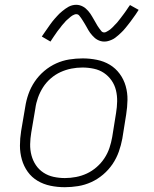

<svg xmlns="http://www.w3.org/2000/svg" viewBox="-20 -771 640 799"><path d="M250 8Q250 8 250 8Q250 8 250 8H249Q219 8 190 2Q161 -4 136.5 -18.5Q112 -33 95.5 -56Q79 -79 71 -107Q63 -135 63 -165Q63 -195 68 -226L85 -326Q89 -353 98.5 -380Q108 -407 124.5 -431.5Q141 -456 164 -475.5Q187 -495 213.5 -507Q240 -519 268 -523.5Q296 -528 324 -528Q324 -528 324 -528Q324 -528 324 -528Q354 -528 383.5 -522Q413 -516 437 -501.5Q461 -487 478 -464Q495 -441 503 -413Q511 -385 510.5 -355Q510 -325 505 -294L489 -194Q484 -167 474.5 -140Q465 -113 448.5 -88.5Q432 -64 409 -44.5Q386 -25 359.5 -13Q333 -1 305 3.5Q277 8 250 8ZM250 -30Q273 -30 296.5 -34.5Q320 -39 341.5 -49Q363 -59 382 -75.5Q401 -92 414.5 -112.5Q428 -133 435.5 -155.5Q443 -178 447 -201L463 -301Q467 -325 467.5 -349Q468 -373 462.5 -395.5Q457 -418 444 -436.5Q431 -455 412.5 -467.5Q394 -480 370.5 -485Q347 -490 323 -490Q300 -490 277 -485.5Q254 -481 232 -471Q210 -461 191 -444.5Q172 -428 159 -407.5Q146 -387 138 -364.5Q130 -342 127 -319L110 -219Q106 -195 105.5 -171Q105 -147 111 -124.5Q117 -102 129.5 -83.5Q142 -65 161 -52.5Q180 -40 203 -35Q226 -30 250 -30ZM414 -598Q406 -598 399 -600Q392 -602 385.5 -605.5Q379 -609 374 -613.5Q369 -618 364 -623.5Q359 -629 355 -634.5Q351 -640 347.5 -646Q344 -652 340.5 -658.5Q337 -665 333 -671.5Q329 -678 325 -684.5Q321 -691 317.5 -696Q314 -701 309.5 -706.5Q305 -712 297 -712Q293 -712 288.5 -710Q284 -708 280.5 -706Q277 -704 273 -700.5Q269 -697 264.5 -693Q260 -689 257.5 -687Q255 -685 252.5 -682Q250 -679 247.5 -676Q245 -673 242 -670Q239 -667 236.5 -663.5Q234 -660 231 -656Q228 -652 224.5 -648Q221 -644 218 -639.5Q215 -635 211.5 -630Q208 -625 204.5 -620Q201 -615 197.5 -609.5Q194 -604 190 -598L154 -619Q160 -628 166 -636.5Q172 -645 177.5 -653Q183 -661 188 -668Q193 -675 198 -681.5Q203 -688 208 -693.5Q213 -699 217.5 -704Q222 -709 227 -714Q232 -719 239 -724.5Q246 -730 252 -734.5Q258 -739 265.5 -743Q273 -747 281 -749Q289 -751 297 -751Q305 -751 312 -749Q319 -747 325.5 -743.5Q332 -740 337 -735.5Q342 -731 347 -725.5Q352 -720 356 -714Q360 -708 363.5 -702Q367 -696 370.5 -690Q374 -684 378 -677Q382 -670 385.5 -664Q389 -658 393 -653Q397 -648 401.5 -642Q406 -636 414 -636Q418 -636 422.5 -638.5Q427 -641 430.5 -643Q434 -645 438 -648Q442 -651 446.5 -655.5Q451 -660 453 -662Q455 -664 457.5 -667Q460 -670 463 -672.5Q466 -675 468.5 -678.5Q471 -682 474 -685.5Q477 -689 480 -693Q483 -697 486 -701Q489 -705 492.5 -709.5Q496 -714 499.5 -719Q503 -724 506.5 -729Q510 -734 513.5 -739.5Q517 -745 521 -750L557 -730Q551 -720 545 -711.5Q539 -703 533.5 -695.5Q528 -688 523 -681Q518 -674 512.5 -667.5Q507 -661 502.5 -655Q498 -649 493 -644Q488 -639 483.5 -634.5Q479 -630 472 -624Q465 -618 459 -613.5Q453 -609 445 -605.5Q437 -602 429.5 -600Q422 -598 414 -598Z"/></svg>

Font: Iosevka SS04 XLt Ex
Style: Italic
Weight: 200
Width: 7
Italic angle: -9°
Monospace: yes
Designer: Belleve Invis
Foundry: Belleve Invis
Version: Version 19.0.0; ttfautohint (v1.8.4)